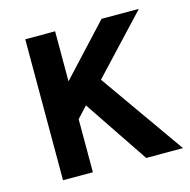

<svg xmlns="http://www.w3.org/2000/svg" viewBox="-82 -607 664 671"><g transform="rotate(-15 250.0 -271.0)"><path d="M285 -321 500 -16H367L211 -248L174 -208V-16H66V-526H174V-345L342 -526H477Z"/></g></svg>

Font: D2Coding
Style: Bold
Weight: 700
Monospace: yes
Designer: Yong-Rak Park; Jeong-Hwan Yoon; Sang-Min Lee;
Foundry: NHN Corporation
Version: Version 1.3.2; Build 20180524